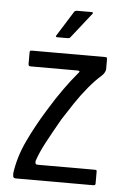

<svg xmlns="http://www.w3.org/2000/svg" viewBox="-49 -668 456 704"><g transform="rotate(5 179.5 -316.0)"><path d="M25 -18Q33 -78 61.5 -138.5Q90 -199 128 -260Q154 -303 180.5 -340Q207 -377 230 -404Q234 -408 234.5 -410.5Q235 -413 228 -414H54Q50 -414 48 -416Q46 -418 46 -422V-464Q46 -470 48 -471Q50 -472 55 -472H322Q329 -472 330 -470Q331 -468 331 -461V-428Q331 -423 327 -415.5Q323 -408 316 -402Q294 -383 270 -354Q246 -325 224.5 -293Q203 -261 184 -231Q157 -184 135 -143Q113 -102 103 -71Q102 -67 103 -62Q104 -57 112 -57H322Q327 -57 328 -55.5Q329 -54 329 -49V-7Q329 -3 327 -1.5Q325 0 319 0H35Q30 0 27.5 -3Q25 -6 25 -18ZM143 -529Q137 -529 137 -531.5Q137 -534 140 -538L195 -626Q198 -632 208 -632H260Q263 -632 264.5 -630Q266 -628 262 -624L191 -534Q189 -531 186.5 -530Q184 -529 179 -529Z"/></g></svg>

Font: Glory
Style: Regular
Weight: 400
Designer: Robert Leuschke
Foundry: Robert Leuschke
Version: Version 1.011